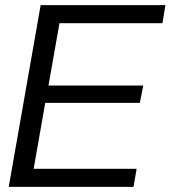

<svg xmlns="http://www.w3.org/2000/svg" viewBox="-20 -732 668 752"><path d="M502.9 0H14.2L139.2 -711.9H627.9L616.2 -641.1H212.9L169.9 -397H541L527.8 -329.1H157.2L111.8 -70.8H515.1Z"/></svg>

Font: Creato Display
Style: Italic
Weight: 400
Italic angle: -10°
Version: Version 1.000